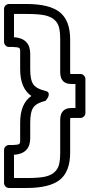

<svg xmlns="http://www.w3.org/2000/svg" viewBox="-50 -789 451 960"><path d="M-29.8 -39.1Q-29.8 -49.8 -22 -56.9Q-14.2 -64 -4.9 -64Q5.9 -64 13.4 -64Q21 -64 27.1 -64.9Q33.2 -65.9 37.1 -65.9Q41 -65.9 43.9 -68.4Q46.9 -70.8 48.1 -71.3Q49.3 -71.8 50 -76.2Q50.8 -80.6 50.8 -81.8Q50.8 -83 50.8 -89.4Q50.8 -95.7 50.8 -98.1V-174.8Q50.8 -271 106.9 -309.1Q50.8 -347.7 50.8 -442.9V-520Q50.8 -522.5 50.8 -528.8Q50.8 -535.2 50.8 -536.4Q50.8 -537.6 50 -542Q49.3 -546.4 48.1 -546.9Q46.9 -547.4 43.9 -549.8Q41 -552.2 37.1 -552.2Q33.2 -552.2 27.1 -553.2Q21 -554.2 13.4 -554.2Q5.9 -554.2 -4.9 -554.2Q-15.6 -554.2 -22.7 -562Q-29.8 -569.8 -29.8 -579.1V-744.1Q-29.8 -754.9 -22 -762Q-14.2 -769 -4.9 -769H83Q197.3 -769 249 -727.8Q300.8 -686.5 300.8 -590.8V-428.2Q300.8 -425.8 301.3 -422.4L301.8 -418.9H307.1H352.1Q362.8 -418.9 369.9 -411.1Q377 -403.3 377 -394V-224.1Q377 -213.4 369.1 -206.3Q361.3 -199.2 352.1 -199.2H307.1H301.8Q301.8 -198.2 301.3 -195.3Q300.8 -192.4 300.8 -189.9V-26.9Q300.8 68.8 249.3 109.9Q197.8 150.9 83 150.9H-4.9Q-15.6 150.9 -22.7 143.1Q-29.8 135.3 -29.8 126ZM20 -15.1V101.1H83Q136.7 101.1 168.2 95.7Q199.7 90.3 219 74.7Q238.3 59.1 244.6 35.9Q251 12.7 251 -26.9V-189.9Q251 -220.7 267.1 -235.8Q281.2 -249 307.1 -249H327.1V-369.1H307.1Q280.8 -369.1 267.1 -381.8Q251 -397 251 -428.2V-590.8Q251 -630.4 244.6 -653.8Q238.3 -677.2 219 -692.6Q199.7 -708 168.2 -713.6Q136.7 -719.2 83 -719.2H20V-603Q101.1 -597.2 101.1 -520V-442.9Q101.1 -388.7 116.9 -366.7Q132.8 -344.7 178.2 -334Q193.8 -330.6 193.8 -318.4Q193.8 -306.2 186 -295.9L178.2 -285.2Q132.8 -274.4 116.9 -252Q101.1 -229.5 101.1 -174.8V-98.1Q101.1 -20.5 20 -15.1Z"/></svg>

Font: Trueno Black Outline
Style: Regular
Weight: 900
Width: 6
Designer: Julieta Ulanovsky
Foundry: Julieta Ulanovsky
Version: Version 3.001b | FøM Fix